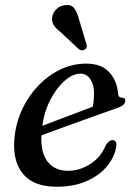

<svg xmlns="http://www.w3.org/2000/svg" viewBox="-20 -716 528 747"><path d="M431.5 -141.5Q424.5 -103 395.5 -68.2Q366.5 -33.5 317.2 -11.5Q268 10.5 200 10.5Q112.5 10.5 71.2 -37.5Q30 -85.5 35.5 -169.5Q39.5 -229.5 63.2 -283.5Q87 -337.5 125.8 -379.2Q164.5 -421 213.2 -444.8Q262 -468.5 315.5 -468.5Q374.5 -468.5 405 -435Q435.5 -401.5 439 -353.5Q440.5 -336 453 -336Q467.5 -336.5 467.5 -323.5Q467.5 -316 460.8 -309Q454 -302 435 -295.5Q412.5 -287.5 375.2 -274.2Q338 -261 295 -245.5Q252 -230 211.2 -215.2Q170.5 -200.5 141 -189.5Q138 -120.5 166 -86Q194 -51.5 244 -51.5Q290 -51.5 331.2 -77.8Q372.5 -104 392 -152Q405 -171 417.5 -171Q426 -171 430.5 -164Q435 -157 431.5 -141.5ZM293 -429.5Q264 -429.5 232.8 -402.8Q201.5 -376 177.2 -330.2Q153 -284.5 144.5 -226.5Q172.5 -237 208 -250.5Q243.5 -264 278.8 -277.2Q314 -290.5 341 -301Q345.5 -322 346 -352.5Q346 -386 331.5 -407.8Q317 -429.5 293 -429.5ZM287.5 -640.5 316 -545Q318 -539.5 317.5 -534Q317 -528.5 311 -524Q300.5 -516.5 288 -523.5L216.5 -590.5Q198.5 -604 189.5 -617.8Q180.5 -631.5 183 -649Q185 -665.5 199 -679.8Q213 -694 234 -696Q257.5 -699 269 -683.5Q280.5 -668 287.5 -640.5Z"/></svg>

Font: Fraunces 9pt
Style: Italic
Weight: 400
Italic angle: -16°
Version: Version 1.000;[b76b70a41]